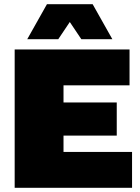

<svg xmlns="http://www.w3.org/2000/svg" viewBox="-20 -896 666 916"><path d="M610 -171V0H162H50V-660H283H598V-489H283V-407H537V-249H283V-171ZM368 -709 313 -791 258 -709H110L204 -876H422L516 -709Z"/></svg>

Font: Work Sans Black
Style: Regular
Weight: 900
Designer: Wei Huang
Foundry: Wei Huang
Version: Version 1.500